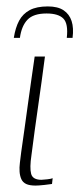

<svg xmlns="http://www.w3.org/2000/svg" viewBox="-20 -575 248 598"><path d="M120 -399Q110 -322 99 -246Q88 -170 78 -92Q72 -52 77 -33.5Q82 -15 109 -15Q114 -15 127 -16.5Q140 -18 144 -20L142 -2Q137 -1 118.5 1Q100 3 91 3Q72 3 61.5 -2Q51 -7 46.5 -17Q42 -27 41 -40Q40 -53 42 -68.5Q44 -84 46 -101Q51 -137 56.5 -175Q62 -213 67 -251Q72 -289 77.5 -326Q83 -363 88 -399Q96 -399 104.5 -399Q113 -399 120 -399ZM129 -555Q160 -555 178 -543Q196 -531 203 -509.5Q210 -488 206 -457H188Q193 -501 177.5 -517Q162 -533 125 -533Q84 -533 65.5 -513.5Q47 -494 42 -457H23Q28 -489 39.5 -510.5Q51 -532 72.5 -543.5Q94 -555 129 -555Z"/></svg>

Font: Genos ExtraLight
Style: Italic
Weight: 250
Italic angle: -8°
Designer: Robert E. Leuschke
Foundry: Robert E. Leuschke
Version: Version 1.010